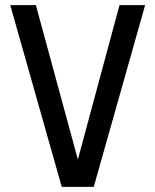

<svg xmlns="http://www.w3.org/2000/svg" viewBox="-20 -727 607 750"><path d="M546.9 -707 346.2 2.9H221.2L20 -707H120.1L284.2 -104L446.8 -707Z"/></svg>

Font: LT Superior Med
Style: Regular
Weight: 500
Designer: Daniel Lyons
Foundry: LyonsType
Version: Version 1.000